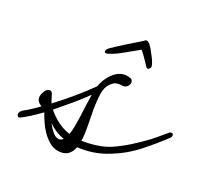

<svg xmlns="http://www.w3.org/2000/svg" viewBox="-105 -657 898 837"><g transform="rotate(20 344.0 -238.0)"><path d="M255 55Q220 55 191.5 27.5Q163 0 144 -43Q134 -65 128 -84Q100 -64 75.5 -48.5Q51 -33 33 -25H32Q27 -25 24.5 -29.5Q22 -34 22 -38Q22 -49 37 -59Q54 -68 71.5 -79.5Q89 -91 107 -104Q101 -108 95.5 -113Q90 -118 87 -124Q84 -130 84 -137Q84 -146 88.5 -155.5Q93 -165 98 -172Q107 -183 117 -183Q129 -183 133 -165Q140 -143 141.5 -138Q143 -133 144 -131Q189 -165 232 -202Q275 -239 306 -270Q313 -291 327 -311Q341 -331 360.5 -344.5Q380 -358 403 -358Q410 -358 416 -356.5Q422 -355 429 -353Q440 -349 440 -336Q440 -326 430.5 -316.5Q421 -307 403 -310Q400 -311 396.5 -311Q393 -311 391 -311Q378 -311 369 -306Q360 -301 352 -292Q335 -276 330 -242Q325 -208 325 -167Q325 -148 325.5 -129.5Q326 -111 326 -92Q326 -74 325.5 -56.5Q325 -39 322 -23Q357 -22 393 -27Q429 -32 459 -45Q497 -62 532.5 -84Q568 -106 606 -134Q618 -143 639 -161Q660 -179 672 -189Q674 -190 679 -190Q688 -190 688 -181Q688 -174 683 -169Q641 -129 586 -85Q531 -41 463 -14Q392 15 314 10Q307 30 292.5 42.5Q278 55 255 55ZM263 -33Q270 -51 274 -75Q278 -99 282 -126Q285 -152 288.5 -177.5Q292 -203 296 -227Q268 -199 231.5 -168Q195 -137 159 -108Q179 -83 204.5 -63.5Q230 -44 263 -33ZM228 4Q237 4 247 -4Q205 -19 173 -51Q185 -28 199 -12Q213 4 228 4ZM294 -418Q285 -418 285 -425Q285 -433 298 -443Q318 -457 355.5 -480.5Q393 -504 427 -524Q434 -531 440 -531Q455 -531 477 -486Q484 -474 489.5 -462Q495 -450 497 -442Q499 -436 499 -430V-428Q496 -421 489.5 -418Q483 -415 479 -421Q470 -435 455.5 -456Q441 -477 433 -486Q428 -483 421 -479Q414 -475 405 -470Q397 -466 387 -460Q377 -454 366 -448Q338 -432 320 -425.5Q302 -419 297 -418Z"/></g></svg>

Font: WindSong Medium
Style: Regular
Weight: 500
Designer: Robert E. Leuschke
Foundry: Robert E. Leuschke
Version: Version 1.010; ttfautohint (v1.8.3)